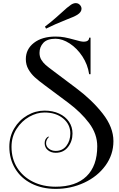

<svg xmlns="http://www.w3.org/2000/svg" viewBox="-20 -1055 765 1234"><path d="M266 -344Q319 -344 360 -325Q401 -306 423.5 -272.5Q446 -239 446 -197Q446 -147 417 -110Q388 -73 338 -73Q308 -73 287.5 -90Q267 -107 267 -135Q267 -164 291 -178L294 -174Q287 -168 281.5 -157.5Q276 -147 276 -135Q276 -113 294.5 -99Q313 -85 338 -85Q382 -85 407 -118Q432 -151 432 -197Q432 -256 385.5 -294Q339 -332 266 -332Q217 -332 168 -304.5Q119 -277 86.5 -226.5Q54 -176 54 -111Q54 -35 90.5 23Q127 81 191.5 113Q256 145 338 145Q467 145 536 78Q605 11 605 -115Q605 -194 553 -263.5Q501 -333 418 -395L269 -506Q228 -536 203.5 -558.5Q179 -581 162.5 -610Q146 -639 146 -675Q146 -739 198 -779.5Q250 -820 337 -820Q369 -820 395 -815Q421 -810 461 -799Q500 -787 519 -787Q534 -787 543.5 -793.5Q553 -800 553 -813H562V-578H553Q544 -640 509.5 -692.5Q475 -745 428 -775.5Q381 -806 337 -806Q283 -806 258.5 -779.5Q234 -753 234 -715Q234 -690 245.5 -671Q257 -652 273.5 -637.5Q290 -623 328 -595L469 -489Q571 -413 640 -325Q709 -237 709 -148Q709 -61 657.5 9.5Q606 80 520.5 119.5Q435 159 338 159Q250 159 182 124.5Q114 90 77 28Q40 -34 40 -112Q40 -177 71.5 -230Q103 -283 155.5 -313.5Q208 -344 266 -344ZM467 -1035Q486 -1035 498 -1018Q504 -1009 504 -999Q504 -977 477 -960Q456 -947 405 -928Q330 -898 276 -871L269 -884Q310 -915 339.5 -941.5Q369 -968 376 -974Q413 -1009 437 -1025Q453 -1035 467 -1035Z"/></svg>

Font: Myanmar April Display
Style: Regular
Weight: 400
Designer: Khon Soe Zaw Thu
Foundry: Myanmar OS
Version: Version 2.50 April 12, 2019